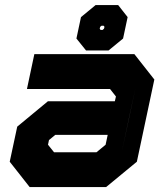

<svg xmlns="http://www.w3.org/2000/svg" viewBox="-20 -760 666 780"><path d="M100.5 0 19.5 -103 50 -245.5 174.5 -348.5H446.5L451 -368L427 -398.5H89.5L119.5 -540H526L607 -437L536 -103L411 0ZM152 -69 101 -132 121 -225 185 -278H503.5L473.5 -137L390.5 -69ZM152 -69H390.5L473.5 -137L530.5 -403L479 -467H166.5H479L530.5 -403L503.5 -278H185L121 -225L101 -132ZM199.5 -141.5H372L409 -172L417.5 -212H204.5L179 -191L175 -172ZM329.5 -555 290.5 -603.5 309 -690.5 368.5 -739.5H460L498.5 -690.5L480 -603.5L421 -555ZM357.5 -597.5H411.5L443 -623L453.5 -673L433 -699H379L347.5 -673L337 -623ZM357.5 -597.5 337 -623 347.5 -673 379 -699H433L453.5 -673L443 -623L411.5 -597.5ZM388.5 -638.5H397L402.5 -643.5L404.5 -651L401 -655.5H392.5L387 -651L385 -643.5Z"/></svg>

Font: Tourney Black
Style: Italic
Weight: 900
Italic angle: -12°
Version: Version 1.015